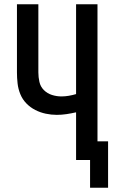

<svg xmlns="http://www.w3.org/2000/svg" viewBox="-20 -755 540 906"><path d="M405 131V0H339V-225Q317 -220 294 -216.5Q271 -213 248 -213Q222 -213 196 -218.5Q170 -224 146.5 -236Q123 -248 104.5 -267Q86 -286 76 -310.5Q66 -335 63 -361Q60 -387 60 -413V-735H161V-413Q161 -391 166 -368.5Q171 -346 187 -330Q203 -314 225 -307Q247 -300 270 -300Q287 -300 304.5 -303Q322 -306 339 -311V-735H440V-88H490V131Z"/></svg>

Font: Zed Sans Semibold
Style: Regular
Weight: 600
Designer: Belleve Invis
Foundry: Belleve Invis
Version: Version 1.0.0; ttfautohint (v1.8.4)